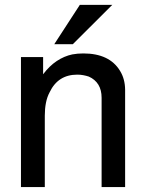

<svg xmlns="http://www.w3.org/2000/svg" viewBox="-20 -754 596 774"><path d="M64.5 -523.9H153.8V-454.6Q179.2 -488.3 209 -508.1Q238.8 -527.8 271.5 -534.7Q292.5 -538.6 315.9 -538.6Q421.4 -538.6 463.9 -468.3Q483.9 -436 484.4 -392.6V0H389.6V-359.9Q389.6 -391.1 376.5 -412.6Q363.3 -434.1 337.9 -445.3Q327.6 -448.7 315.9 -450.9Q304.2 -453.1 291.5 -453.1Q213.9 -453.1 180.2 -382.3Q169.9 -363.3 165.3 -339.6Q160.6 -315.9 160.6 -288.1V0H64.5ZM301.8 -734.4H432.6L273.4 -575.7H198.7Z"/></svg>

Font: SolaimanLipi
Style: Bold
Weight: 700
Designer: Solaiman Karim
Foundry: Al Mamun Sumon
Version: Version 2.000